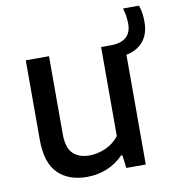

<svg xmlns="http://www.w3.org/2000/svg" viewBox="-80 -765 769 846"><g transform="rotate(-10 305.0 -342.0)"><path d="M506 -491V0H419L411.5 -58.5H406Q373.5 -25 331.5 -8Q289.5 9 242.5 9Q160 9 112.5 -38.2Q65 -85.5 65 -189V-544H169V-195Q169 -135 195.2 -108.8Q221.5 -82.5 269.5 -82.5Q305.5 -82.5 341.5 -98.2Q377.5 -114 402 -145.5V-544H443.5Q537.5 -544 537.5 -624.5Q537.5 -656.5 527 -694.5H598Q604.5 -676 607 -658.8Q609.5 -641.5 609.5 -620Q609.5 -566.5 582.2 -533.5Q555 -500.5 506 -491Z"/></g></svg>

Font: Encode Sans Medium
Style: Regular
Weight: 500
Designer: Multiple Designers
Foundry: Impallari Type
Version: Version 2.000